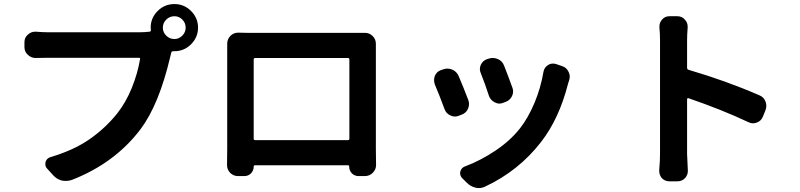

<svg xmlns="http://www.w3.org/2000/svg" viewBox="-20 -873 4040 970"><path d="M861.3 -675.8Q883.8 -675.8 900.9 -692.9Q918 -710 918 -733.4Q918 -756.8 901.4 -773.9Q884.8 -791 861.3 -791Q836.9 -791 819.8 -773.9Q802.7 -756.8 802.7 -733.4Q802.7 -710 819.8 -692.9Q836.9 -675.8 861.3 -675.8ZM222.7 -710H685.5Q710 -710 735.4 -712.9Q743.2 -713.9 742.2 -721.7Q741.2 -727.5 741.2 -733.4Q741.2 -782.2 776.4 -817.4Q811.5 -852.5 861.3 -852.5Q910.2 -852.5 945.3 -817.4Q980.5 -782.2 980.5 -733.4Q980.5 -684.6 945.3 -649.4Q910.2 -614.3 861.3 -614.3Q857.4 -614.3 855.5 -614.3Q847.7 -614.3 845.7 -608.4L839.8 -585Q783.2 -344.7 690.4 -220.7Q560.5 -48.8 342.8 36.1Q328.1 41 313.5 41Q302.7 41 292 39.1Q266.6 32.2 249 12.7L217.8 -21.5Q209 -31.2 209 -43.9Q209 -48.8 210 -54.7Q215.8 -73.2 234.4 -79.1Q350.6 -113.3 430.7 -168.5Q510.7 -223.6 571.3 -298.8Q616.2 -355.5 646 -429.2Q675.8 -502.9 687.5 -574.2Q689.5 -581.1 681.6 -581.1H222.7Q193.4 -581.1 161.1 -580.1Q160.2 -580.1 159.2 -580.1Q137.7 -580.1 121.1 -595.7Q103.5 -611.3 103.5 -634.8V-660.2Q103.5 -683.6 121.1 -698.2Q136.7 -712.9 157.2 -712.9Q159.2 -712.9 161.1 -712.9Q198.2 -710 222.7 -710Z M1745.1 -572.3Q1745.1 -580.1 1737.3 -580.1H1269.5Q1261.7 -580.1 1261.7 -572.3V-171.9Q1261.7 -165 1269.5 -165H1737.3Q1745.1 -165 1745.1 -171.9ZM1878.9 -612.3V-122.1L1879.9 -39.1Q1879.9 -16.6 1863.3 0Q1846.7 16.6 1823.2 16.6H1792Q1771.5 16.6 1757.8 2.9Q1744.1 -11.7 1744.1 -31.2Q1744.1 -38.1 1738.3 -38.1H1268.6Q1261.7 -38.1 1261.7 -31.2Q1261.7 -11.7 1248 2.9Q1234.4 16.6 1213.9 16.6H1182.6Q1159.2 16.6 1142.6 0Q1127 -16.6 1127 -39.1L1127.9 -123V-612.3V-652.3Q1127.9 -674.8 1143.6 -691.4Q1160.2 -708 1182.6 -708Q1182.6 -708 1183.6 -708Q1213.9 -707 1232.4 -707H1782.2Q1807.6 -707 1823.2 -707Q1824.2 -707 1824.2 -707Q1846.7 -707 1862.8 -690.9Q1878.9 -674.8 1878.9 -652.3Z M2409.2 -502.9Q2404.3 -513.7 2404.3 -523.4Q2404.3 -535.2 2409.2 -545.9Q2418.9 -566.4 2440.4 -574.2L2450.2 -577.1Q2460 -580.1 2469.7 -580.1Q2483.4 -580.1 2496.1 -574.2Q2517.6 -564.5 2526.4 -542Q2548.8 -485.4 2568.4 -430.7Q2572.3 -420.9 2572.3 -411.1Q2572.3 -398.4 2566.4 -386.7Q2555.7 -365.2 2532.2 -357.4L2521.5 -353.5Q2512.7 -349.6 2502.9 -349.6Q2491.2 -349.6 2478.5 -356.4Q2458 -367.2 2450.2 -388.7Q2431.6 -446.3 2409.2 -502.9ZM2725.6 -509.8Q2729.5 -532.2 2748 -543.9Q2759.8 -551.8 2773.4 -551.8Q2780.3 -551.8 2788.1 -549.8L2819.3 -539.1Q2841.8 -532.2 2851.6 -511.7Q2858.4 -499 2858.4 -485.4Q2858.4 -476.6 2855.5 -467.8Q2855.5 -467.8 2849.6 -449.2Q2804.7 -273.4 2713.9 -156.2Q2600.6 -9.8 2431.6 69.3Q2416 77.1 2399.4 77.1Q2390.6 77.1 2382.8 75.2Q2357.4 69.3 2338.9 50.8L2314.5 26.4Q2305.7 16.6 2304.7 4.9Q2303.7 -6.8 2310.5 -17.6Q2317.4 -28.3 2329.1 -32.2Q2407.2 -61.5 2481.9 -111.3Q2556.6 -161.1 2606.4 -223.6Q2648.4 -277.3 2680.2 -353Q2711.9 -428.7 2725.6 -509.8ZM2176.8 -446.3Q2172.9 -457 2172.9 -468.8Q2172.9 -478.5 2176.8 -489.3Q2185.5 -510.7 2207 -518.6L2218.8 -522.5Q2229.5 -526.4 2240.2 -526.4Q2252.9 -526.4 2264.6 -521.5Q2287.1 -511.7 2296.9 -489.3Q2320.3 -434.6 2345.7 -368.2Q2349.6 -357.4 2349.6 -347.7Q2349.6 -335.9 2344.7 -324.2Q2335 -301.8 2312.5 -293.9L2297.9 -288.1Q2288.1 -284.2 2278.3 -284.2Q2266.6 -284.2 2254.9 -290Q2233.4 -299.8 2225.6 -322.3Q2200.2 -391.6 2176.8 -446.3Z M3816.4 -391.6Q3838.9 -382.8 3847.7 -359.4Q3851.6 -348.6 3851.6 -337.9Q3851.6 -326.2 3846.7 -314.5L3834 -283.2Q3825.2 -261.7 3803.7 -253.9Q3793.9 -250 3784.2 -250Q3772.5 -250 3760.7 -255.9Q3630.9 -317.4 3458 -377Q3455.1 -377.9 3453.1 -376Q3451.2 -374 3451.2 -372.1V-95.7L3455.1 -9.8Q3455.1 10.7 3441.4 26.4Q3425.8 43 3402.3 43H3361.3Q3338.9 43 3323.2 26.4Q3310.5 10.7 3310.5 -9.8Q3310.5 -11.7 3310.5 -14.6Q3314.5 -59.6 3314.5 -95.7V-669.9Q3314.5 -701.2 3311.5 -733.4Q3311.5 -736.3 3311.5 -739.3Q3311.5 -758.8 3324.2 -773.4Q3338.9 -791 3361.3 -791H3402.3Q3425.8 -791 3440.4 -773.4Q3454.1 -758.8 3454.1 -739.3Q3454.1 -736.3 3454.1 -733.4Q3451.2 -698.2 3451.2 -669.9V-530.3Q3451.2 -523.4 3458 -520.5Q3645.5 -465.8 3816.4 -391.6Z"/></svg>

Font: Gen Jyuu Gothic Monospace Bold
Style: Bold
Weight: 700
Designer: [Source Han Sans]
Ryoko NISHIZUKA  (kana & ideographs); Paul D. Hunt (Latin, Greek & Cyrillic); Wenlong ZHANG  (bopomofo
Version: Version 1.002.20150607